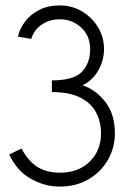

<svg xmlns="http://www.w3.org/2000/svg" viewBox="-20 -684 470 707"><path d="M200 3Q144 3 93 -26Q42 -55 14 -115L59 -137Q86 -88 120 -68Q154 -48 200 -48Q269 -48 310.5 -89Q352 -130 352 -193Q352 -235 334 -269.5Q316 -304 276 -324.5Q236 -345 171 -345V-388Q251 -388 281.5 -419.5Q312 -451 312 -503Q312 -552 279 -582.5Q246 -613 200 -613Q163 -613 134 -593.5Q105 -574 95 -541L46 -549Q52 -577 71.5 -603.5Q91 -630 123.5 -647Q156 -664 200 -664Q245 -664 282 -642Q319 -620 341 -583.5Q363 -547 363 -503Q363 -462 342 -425Q321 -388 284 -370Q334 -353 368.5 -308Q403 -263 403 -193Q403 -140 377.5 -95.5Q352 -51 306.5 -24Q261 3 200 3Z"/></svg>

Font: Lil Grotesk Light
Style: Regular
Weight: 300
Designer: Bastien Sozeau
Foundry: NBR — Bastien Sozeau
Version: Version 3.003; ttfautohint (v1.8.4.7-5d5b);gftools[0.9.33]